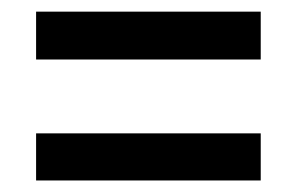

<svg xmlns="http://www.w3.org/2000/svg" viewBox="-20 -419 515 333"><path d="M42.6 -398.8H432.2V-315.8H42.6ZM42.6 -187.7H432.2V-106H42.6Z"/></svg>

Font: Puralecka Narrow
Style: Regular
Weight: 400
Designer: Hector Gatti, Marcela Romero, Pablo Cosgaya and Nicolas Silva
Version: Version 1.004;PS 001.004;hotconv 1.0.70;makeotf.lib2.5.58329